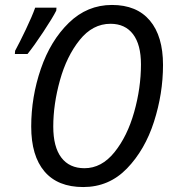

<svg xmlns="http://www.w3.org/2000/svg" viewBox="-20 -745 701 775"><path d="M106 -234Q106 -354 145 -467.5Q184 -581 258 -653Q332 -725 432 -725Q532 -725 585 -662Q638 -599 638 -483Q638 -367 601.5 -253.5Q565 -140 492.5 -65Q420 10 316 10Q213 10 159.5 -53Q106 -116 106 -234ZM549 -485Q549 -565 517 -607Q485 -649 426 -649Q354 -649 301.5 -583.5Q249 -518 222 -421Q195 -324 195 -234Q195 -152 227.5 -109Q260 -66 321 -66Q390 -66 442 -130.5Q494 -195 521.5 -292.5Q549 -390 549 -485ZM41 -540Q59 -573 84.5 -626.5Q110 -680 122 -714H208L207 -702Q193 -674 155 -616.5Q117 -559 91 -527H40Z"/></svg>

Font: Noto Sans UI Narrow
Style: Italic
Weight: 400
Width: 4
Italic angle: -12°
Designer: Monotype Design Team
Foundry: Monotype Imaging Inc.
Version: Version 1.001